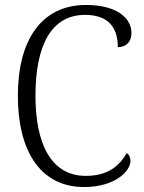

<svg xmlns="http://www.w3.org/2000/svg" viewBox="-20 -744 581 774"><path d="M319 10C446 10 506 -56 506 -95C506 -110 500 -121 491 -127C462 -77 417 -35 326 -35C186 -35 123 -164 123 -358C123 -558 185 -684 323 -684C423 -684 455 -626 455 -554C488 -554 510 -575 510 -611C510 -671 451 -724 327 -724C146 -724 52 -581 52 -358C52 -135 143 10 319 10Z"/></svg>

Font: Noto Serif Khmer SemiCondensed Light
Style: Regular
Weight: 300
Width: 4
Designer: Danh Hong and the Monotype Design Team
Foundry: Monotype Imaging Inc.
Version: Version 2.004